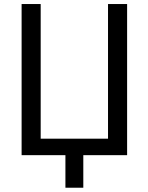

<svg xmlns="http://www.w3.org/2000/svg" viewBox="-20 -752 717 933"><path d="M504.9 -732.4H597.7V2H384.8V160.2H297.9V2H85V-732.4H177.7V-78.1H504.9Z"/></svg>

Font: Nasu
Style: Regular
Weight: 400
Designer: Ryoko NISHIZUKA (kana &amp; ideographs); Paul D. Hunt (Latin, Greek &amp; Cyrillic); Wenlong ZHANG (bopomofo); Sandoll C
Version: Version 2014.1215